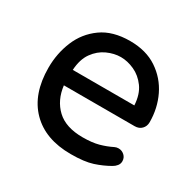

<svg xmlns="http://www.w3.org/2000/svg" viewBox="-122 -653 810 797"><g transform="rotate(30 283.0 -255.0)"><path d="M307 10Q185 10 116.5 -59.5Q48 -129 48 -255Q48 -323 73 -383.5Q98 -444 151 -482Q204 -520 287 -520Q364 -520 417 -484.5Q470 -449 497.5 -392Q525 -335 525 -268Q525 -249 512.5 -236Q500 -223 479 -223H140Q148 -156 191 -115.5Q234 -75 315 -75Q360 -75 391 -83.5Q422 -92 450 -106Q458 -110 468 -110Q484 -110 496 -99Q508 -88 508 -71Q508 -59 500.5 -49.5Q493 -40 482 -34Q449 -15 410.5 -2.5Q372 10 307 10ZM140 -297H435Q432 -349 408.5 -381Q385 -413 352 -428Q319 -443 287 -443Q255 -443 222 -428Q189 -413 166 -381Q143 -349 140 -297Z"/></g></svg>

Font: Varela Round
Style: Regular
Weight: 400
Designer: Joe Prince, Avraham Cornfeld
Foundry: Joe Prince, Avraham Cornfeld
Version: Version 3.010; ttfautohint (v1.8.4.7-5d5b)